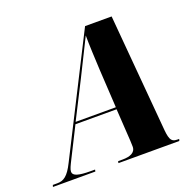

<svg xmlns="http://www.w3.org/2000/svg" viewBox="-182 -846 998 978"><g transform="rotate(-20 317.0 -357.0)"><path d="M-57 0H173L175 -10H152C85 -10 56 -19 56 -41C56 -55 65 -72 80 -102L160 -261H383L394 -85C394 -74 395 -62 395 -54C395 -21 363 -10 325 -10H300L298 0H628L631 -10H621C584 -10 579 -34 574 -100L521 -714H377L60 -88C29 -25 4 -10 -29 -10H-54ZM265 -469C305 -551 342 -622 364 -668C364 -620 368 -538 371 -479L383 -272H165Z"/></g></svg>

Font: Noto Serif Display Condensed Black
Style: Italic
Weight: 900
Width: 3
Italic angle: -12°
Designer: Monotype Design Team
Foundry: Monotype Imaging Inc.
Version: Version 2.009